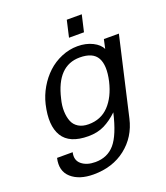

<svg xmlns="http://www.w3.org/2000/svg" viewBox="-156 -779 934 1082"><g transform="rotate(-20 311.0 -237.5)"><path d="M190.9 -266.1Q180.7 -227.1 181.9 -192.6Q183.1 -158.2 193.4 -132.6Q203.6 -106.9 227.8 -92Q252 -77.1 288.1 -77.1Q362.3 -77.1 409.9 -127.2Q457.5 -177.2 478 -264.2Q498.5 -355 472.7 -401.6Q446.8 -448.2 368.2 -448.2Q232.9 -448.2 190.9 -266.1ZM98.1 -266.1Q109.9 -315.9 136 -360.6Q162.1 -405.3 198.2 -439Q234.4 -472.7 281.2 -492.4Q328.1 -512.2 377.9 -512.2Q428.2 -512.2 467.5 -492.7Q506.8 -473.1 520 -443.8L532.2 -499H622.1L514.2 -28.8Q490.7 73.7 411.6 136Q332.5 198.2 217.8 198.2Q132.3 198.2 85.2 156.2Q38.1 114.3 55.2 40H148.9Q138.2 85.4 168.7 110.8Q199.2 136.2 251 136.2Q323.7 136.2 367.7 85Q411.6 33.7 440.9 -92.8Q402.3 -55.7 360.6 -34.9Q318.8 -14.2 264.2 -14.2Q150.9 -14.2 110.6 -80.1Q70.3 -146 98.1 -266.1ZM439.9 -573.2H350.1L373 -672.9H462.9Z"/></g></svg>

Font: Perun
Style: Italic
Weight: 400
Italic angle: -12°
Foundry: Stefan Peev, Context Ltd
Version: Version 001.000